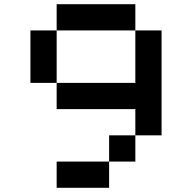

<svg xmlns="http://www.w3.org/2000/svg" viewBox="-20 -895 915 915"><path d="M250 -875H625V-750H250ZM625 -750H750V-250H625V-375H250V-500H625ZM625 -250V-125H500V-250ZM500 -125V0H250V-125ZM250 -500H125V-750H250Z"/></svg>

Font: Dogica Pixel
Style: Regular
Weight: 400
Designer: Roberto Mocci
Version: Version 001.000